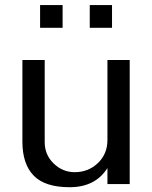

<svg xmlns="http://www.w3.org/2000/svg" viewBox="-20 -742 612 774"><path d="M431.6 -629.9V-721.7H341.8V-629.9ZM232.4 -629.9V-721.7H141.6V-629.9ZM502.9 0V-500H413.1V-177.7C413.1 -140 400.2 -108.9 374.5 -84.5C348.8 -60.1 317.7 -47.9 281.2 -47.9C248.7 -47.9 220.4 -59.6 196.3 -83C172.2 -106.4 160.2 -135.1 160.2 -168.9V-500H70.3V-170.9C70.3 -111 85.4 -65.4 115.7 -34.2C146 -2.9 194.3 12.7 260.7 12.7C329.8 12.7 380.5 -13 413.1 -64.5V0Z"/></svg>

Font: FreeUniversal
Style: Regular
Weight: 400
Version: Version 1.001